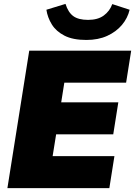

<svg xmlns="http://www.w3.org/2000/svg" viewBox="-20 -965 693 985"><path d="M18 0ZM18 0ZM18 0 130 -705H653L627 -541H310L294 -440H587L561 -276H268L250 -164H567L541 0ZM423 -760Q354 -760 311 -782Q268 -804 246 -839.5Q224 -875 218 -915L316 -945Q330 -901 356.5 -882Q383 -863 432 -863Q482 -863 512.5 -885.5Q543 -908 556 -944L645 -915Q635 -872 605.5 -837Q576 -802 530 -781Q484 -760 423 -760Z"/></svg>

Font: Winston Black
Style: Italic
Weight: 900
Italic angle: -9°
Designer: Original fonts by Vernon Adams / Changes by Cristiano Sobral
Foundry: VOriginal fonts by Vernon Adams / Changes by Cristiano Sobral
Version: Version 2.503;July 17, 2020;FontCreator 13.0.0.2655 64-bit